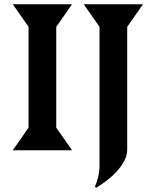

<svg xmlns="http://www.w3.org/2000/svg" viewBox="-20 -705 731 901"><path d="M40 0 114 -106V-579L40 -685H318L244 -579V-106L318 0ZM577 -579V-4Q577 25 562 52Q547 79 525.5 102Q504 125 478.5 144Q453 163 432 176L425 172Q434 153 440.5 125.5Q447 98 447 73V-579L373 -685H651Z"/></svg>

Font: Bluu Next Cyrillic
Style: Bold
Weight: 700
Designer: Igor Stepanchenko
Foundry: Igor Stepanchenko
Version: Version 1.000